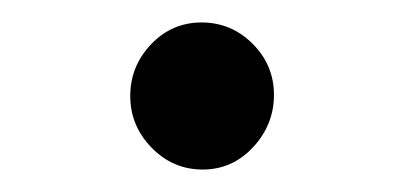

<svg xmlns="http://www.w3.org/2000/svg" viewBox="-20 -339 360 171"><path d="M160.5 -188Q134 -188 115 -207.5Q96 -227 96 -253.5Q96 -280 114.5 -299.5Q133 -319 159.5 -319Q186 -319 205 -300Q224 -281 224 -254.5Q224 -228 205.5 -208Q187 -188 160.5 -188Z"/></svg>

Font: Sedan SC
Style: Regular
Weight: 400
Designer: Sebastian Salazar
Foundry: Sebastian Salazar
Version: Version 1.001